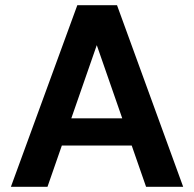

<svg xmlns="http://www.w3.org/2000/svg" viewBox="-20 -720 748 740"><path d="M22 0 278 -700H431L686 0H543L353 -546L163 0ZM135 -159 171 -264H527L562 -159Z"/></svg>

Font: DM Sans 20pt
Style: Bold
Weight: 700
Version: Version 4.004;gftools[0.9.30]